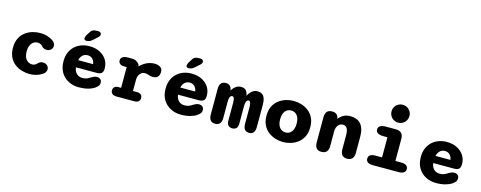

<svg xmlns="http://www.w3.org/2000/svg" viewBox="-31 -1506 5633 2249"><g transform="rotate(15 2785.5 -381.5)"><path d="M331.2 9.5Q284 9.5 237 -4.2Q190.1 -18 151.1 -47.5Q112.1 -77 88.5 -124.5Q65 -172 65 -239Q65 -306 88.5 -353.5Q112.1 -401 151.1 -430.5Q190.1 -460 237 -473.8Q284 -487.5 331.2 -487.5Q374.6 -487.5 412.2 -476.6Q449.8 -465.7 478.6 -447.2Q501.4 -434.6 512.1 -416.9Q522.8 -399.2 522.8 -381.8Q522.8 -352.8 501.9 -334.4Q480.9 -316.1 453 -316.1Q431.8 -316.1 417.5 -322.7Q403.3 -329.2 393.1 -340.8Q381.8 -354.2 366.5 -362.8Q351.2 -371.4 330.8 -371.4Q311 -371.4 293.1 -363.4Q275.2 -355.4 261.3 -339.1Q247.3 -322.8 239.2 -297.9Q231 -272.9 231 -239Q231 -205.1 239.2 -180.1Q247.3 -155.2 261.3 -139.1Q275.2 -123 293.1 -115Q311 -107 330.8 -107Q351.2 -107 366.5 -115.7Q381.8 -124.3 393.1 -137.2Q403.8 -148.7 417.8 -155.5Q431.8 -162.3 453 -162.3Q480.9 -162.3 501.9 -144Q522.8 -125.8 522.8 -96.2Q522.8 -78.8 512.1 -61.5Q501.3 -44.2 478.6 -31.2Q449.8 -12.4 412.2 -1.5Q374.6 9.5 331.2 9.5Z M927.5 10.5Q860.3 10.5 803.4 -18.3Q746.5 -47.2 712.2 -102.8Q677.8 -158.5 677.8 -239Q677.8 -299.5 697.5 -345.7Q717.2 -391.8 751.7 -423.5Q786.2 -455.2 831.6 -471.3Q877 -487.5 928.8 -487.5Q998.5 -487.5 1052 -461.2Q1105.5 -434.8 1135.9 -388.2Q1166.3 -341.7 1166.3 -280.5Q1166.3 -240.7 1147.8 -224Q1129.2 -207.3 1087.8 -207.3H836.7Q841 -175 854.8 -152.4Q868.7 -129.8 890.5 -117.9Q912.3 -106 939.5 -106Q974.8 -106 996.5 -115.6Q1018.2 -125.2 1035.3 -137Q1052.5 -147.5 1069.6 -154.8Q1086.7 -162.2 1106 -162.2Q1131.2 -162.2 1147.7 -148.1Q1164.2 -134 1164.2 -107.2Q1164.2 -82.2 1151.2 -66.8Q1138.2 -51.5 1118.7 -37.8Q1088.3 -16.2 1039 -2.8Q989.7 10.5 927.5 10.5ZM840.5 -295H1022Q1016.5 -333.3 993.8 -356.6Q971 -379.8 932.3 -379.8Q911 -379.8 892.6 -370.2Q874.2 -360.5 860.8 -341.8Q847.3 -323 840.5 -295ZM874.4 -539.1Q863.7 -539.1 854.9 -544.2Q846.1 -549.2 846.1 -563.7Q846.1 -580.1 860.6 -605.8L878.3 -633.3Q896.6 -666.1 914.4 -675Q932.2 -684 965.8 -684H981.7Q999.8 -684 1009.2 -674.9Q1018.8 -665.8 1018.8 -652.2Q1018.8 -633.4 996.8 -614.4L945.8 -568.2Q925.2 -550.2 907.6 -544.7Q890 -539.1 874.4 -539.1Z M1554.5 -112.2H1599.9Q1636.8 -112.2 1652.6 -96.3Q1668.4 -80.4 1668.4 -56.2Q1668.4 -32.2 1652.2 -16.1Q1636 0 1599.9 0H1386.4Q1347.8 0 1331 -16.1Q1314.2 -32.2 1314.2 -56.2Q1314.2 -80.4 1329.5 -96.3Q1344.9 -112.2 1375.6 -112.2H1410.5V-363.8H1376.4Q1344.5 -363.8 1327.5 -379.1Q1310.4 -394.4 1310.4 -420.2Q1310.4 -447.2 1333.9 -461.6Q1357.4 -476 1402.2 -476H1446.8Q1476.7 -476 1501 -461.9Q1525.3 -447.8 1539.1 -423.3L1542.4 -406.9Q1575.4 -443.2 1621.7 -465.3Q1667.9 -487.5 1716.7 -487.5Q1755.2 -487.5 1784.8 -470.8Q1814.4 -454.2 1814.4 -412.4Q1814.4 -373.3 1794 -352.3Q1773.7 -331.2 1739 -331.2Q1717.8 -331.2 1704 -334.7Q1690.2 -338.1 1677.2 -342.8Q1666.8 -346.4 1656.5 -348.4Q1646.3 -350.4 1635.4 -350.4Q1612.1 -350.4 1593.8 -336.8Q1575.6 -323.2 1565 -301.1Q1554.5 -278.9 1554.5 -252.1Z M2165.5 10.5Q2098.3 10.5 2041.4 -18.3Q1984.5 -47.2 1950.2 -102.8Q1915.8 -158.5 1915.8 -239Q1915.8 -299.5 1935.5 -345.7Q1955.2 -391.8 1989.7 -423.5Q2024.2 -455.2 2069.6 -471.3Q2115 -487.5 2166.8 -487.5Q2236.5 -487.5 2290 -461.2Q2343.5 -434.8 2373.9 -388.2Q2404.3 -341.7 2404.3 -280.5Q2404.3 -240.7 2385.8 -224Q2367.2 -207.3 2325.8 -207.3H2074.7Q2079 -175 2092.8 -152.4Q2106.7 -129.8 2128.5 -117.9Q2150.3 -106 2177.5 -106Q2212.8 -106 2234.5 -115.6Q2256.2 -125.2 2273.3 -137Q2290.5 -147.5 2307.6 -154.8Q2324.7 -162.2 2344 -162.2Q2369.2 -162.2 2385.7 -148.1Q2402.2 -134 2402.2 -107.2Q2402.2 -82.2 2389.2 -66.8Q2376.2 -51.5 2356.7 -37.8Q2326.3 -16.2 2277 -2.8Q2227.7 10.5 2165.5 10.5ZM2078.5 -295H2260Q2254.5 -333.3 2231.8 -356.6Q2209 -379.8 2170.3 -379.8Q2149 -379.8 2130.6 -370.2Q2112.2 -360.5 2098.8 -341.8Q2085.3 -323 2078.5 -295ZM2112.4 -539.1Q2101.7 -539.1 2092.9 -544.2Q2084.1 -549.2 2084.1 -563.7Q2084.1 -580.1 2098.6 -605.8L2116.3 -633.3Q2134.6 -666.1 2152.4 -675Q2170.2 -684 2203.8 -684H2219.7Q2237.8 -684 2247.2 -674.9Q2256.8 -665.8 2256.8 -652.2Q2256.8 -633.4 2234.8 -614.4L2183.8 -568.2Q2163.2 -550.2 2145.6 -544.7Q2128 -539.1 2112.4 -539.1Z M2790.2 9.5Q2760.7 9.5 2742.1 -7.9Q2723.5 -25.3 2723.5 -70.2V-268.8Q2723.5 -305.5 2719.8 -324.1Q2716.2 -342.7 2709.4 -349Q2702.7 -355.3 2693.3 -355.3Q2683.7 -355.3 2675.7 -347.9Q2667.7 -340.5 2662.8 -322.8Q2658 -305 2658 -274V-81.8Q2658 9.5 2582 9.5Q2506 9.5 2506 -81.8V-393.2Q2506 -484.8 2582 -484.8Q2613.8 -484.8 2632.6 -466.8Q2651.3 -448.7 2656.3 -414.8L2656.7 -412.2Q2672.5 -443.7 2700.8 -465.2Q2729.2 -486.7 2764.8 -486.7Q2806 -486.7 2825.9 -465.9Q2845.8 -445.2 2852 -401.5Q2870.7 -438.2 2899.5 -462.4Q2928.3 -486.7 2966 -486.7Q3017.7 -486.7 3041.4 -453.2Q3065.2 -419.8 3065.2 -348.7V-81.8Q3065.2 9.5 2993.5 9.5Q2922 9.5 2922 -81.8V-268.8Q2922 -305.5 2918.2 -324.1Q2914.3 -342.7 2907.6 -349Q2900.8 -355.3 2891.5 -355.3Q2882.2 -355.3 2874 -347.2Q2865.8 -339 2861.2 -320.7Q2856.5 -302.3 2856.5 -271.5V-70.2Q2856.5 -25.3 2838.2 -7.9Q2819.8 9.5 2790.2 9.5Z M3405.4 10.5Q3358.8 10.5 3312 -3.6Q3265.2 -17.7 3226 -47.5Q3186.8 -77.4 3163.2 -124.9Q3139.6 -172.3 3139.6 -239Q3139.6 -305.7 3163.2 -352.9Q3186.8 -400.1 3226 -429.7Q3265.2 -459.3 3312 -473.4Q3358.8 -487.5 3405.4 -487.5Q3451.5 -487.5 3498.3 -473.4Q3545.2 -459.3 3584.1 -429.7Q3623.1 -400.1 3646.7 -352.9Q3670.2 -305.7 3670.2 -239Q3670.2 -172.3 3646.7 -124.9Q3623.1 -77.4 3584.1 -47.5Q3545.2 -17.7 3498.3 -3.6Q3451.5 10.5 3405.4 10.5ZM3405.4 -105.6Q3425.9 -105.6 3443.8 -113.5Q3461.6 -121.5 3475.5 -137.8Q3489.4 -154.2 3497.2 -179.2Q3505.1 -204.3 3505.1 -239Q3505.1 -273.5 3497.2 -298.5Q3489.4 -323.5 3475.5 -339.9Q3461.6 -356.2 3443.8 -364Q3425.9 -371.8 3405.4 -371.8Q3384.9 -371.8 3366.6 -364Q3348.2 -356.2 3334.3 -339.9Q3320.4 -323.5 3312.6 -298.5Q3304.8 -273.5 3304.8 -239Q3304.8 -204.3 3312.6 -179.2Q3320.4 -154.2 3334.3 -137.8Q3348.2 -121.5 3366.6 -113.5Q3384.9 -105.6 3405.4 -105.6Z M4182.2 5Q4100 5 4100 -87.3V-256.1Q4100 -311.2 4084.4 -339.7Q4068.8 -368.1 4032.1 -368.1Q4014.6 -368.1 4000 -360.5Q3985.4 -352.8 3975 -339.2Q3964.6 -325.6 3958.8 -307.5Q3952.9 -289.5 3952.9 -268.8V-87.3Q3952.9 5 3870.7 5Q3788.9 5 3788.9 -87.3V-392.8Q3788.9 -485 3870.7 -485Q3935.8 -485 3948.8 -427.3L3949.2 -414Q3971.6 -445.7 4007.1 -466.2Q4042.7 -486.7 4090.2 -486.7Q4141.5 -486.7 4180.8 -467Q4220.1 -447.2 4242 -401.9Q4264 -356.5 4264 -279.8V-87.3Q4264 -42.5 4242.9 -18.8Q4221.8 5 4182.2 5Z M4493.2 -116.3H4573.7V-360.1H4524.4Q4479.6 -360.1 4456.2 -375Q4432.8 -389.8 4432.8 -418.1Q4432.8 -446.3 4456.2 -461.2Q4479.6 -476 4524.4 -476H4643.8Q4735.6 -476 4735.6 -384.2V-116.3H4805.2Q4847.1 -116.3 4868.2 -101.3Q4889.2 -86.2 4889.2 -57.9Q4889.2 -30.1 4868.2 -15Q4847.1 0 4805.2 0H4493.2Q4451.8 0 4430.7 -15Q4409.7 -30.1 4409.7 -57.9Q4409.7 -86.2 4430.7 -101.3Q4451.8 -116.3 4493.2 -116.3ZM4541.5 -666.6Q4541.5 -696.7 4556.1 -721.2Q4570.7 -745.7 4595.2 -760Q4619.8 -774.4 4649.8 -774.4Q4680.3 -774.4 4704.8 -760Q4729.3 -745.7 4743.7 -721.2Q4758.1 -696.7 4758.1 -666.6Q4758.1 -636.5 4743.7 -611.8Q4729.3 -587 4704.8 -572.6Q4680.3 -558.2 4649.8 -558.2Q4619.8 -558.2 4595.2 -572.6Q4570.7 -587 4556.1 -611.8Q4541.5 -636.5 4541.5 -666.6Z M5260.5 10.5Q5193.3 10.5 5136.4 -18.3Q5079.5 -47.2 5045.2 -102.8Q5010.8 -158.5 5010.8 -239Q5010.8 -299.5 5030.5 -345.7Q5050.2 -391.8 5084.7 -423.5Q5119.2 -455.2 5164.6 -471.3Q5210 -487.5 5261.8 -487.5Q5331.5 -487.5 5385 -461.2Q5438.5 -434.8 5468.9 -388.2Q5499.3 -341.7 5499.3 -280.5Q5499.3 -240.7 5480.8 -224Q5462.2 -207.3 5420.8 -207.3H5169.7Q5174 -175 5187.8 -152.4Q5201.7 -129.8 5223.5 -117.9Q5245.3 -106 5272.5 -106Q5307.8 -106 5329.5 -115.6Q5351.2 -125.2 5368.3 -137Q5385.5 -147.5 5402.6 -154.8Q5419.7 -162.2 5439 -162.2Q5464.2 -162.2 5480.7 -148.1Q5497.2 -134 5497.2 -107.2Q5497.2 -82.2 5484.2 -66.8Q5471.2 -51.5 5451.7 -37.8Q5421.3 -16.2 5372 -2.8Q5322.7 10.5 5260.5 10.5ZM5173.5 -295H5355Q5349.5 -333.3 5326.8 -356.6Q5304 -379.8 5265.3 -379.8Q5244 -379.8 5225.6 -370.2Q5207.2 -360.5 5193.8 -341.8Q5180.3 -323 5173.5 -295Z"/></g></svg>

Font: Sono ExtraLight
Style: Regular
Weight: 200
Designer: Tyler Finck
Foundry: Tyler Finck
Version: Version 2.112